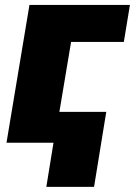

<svg xmlns="http://www.w3.org/2000/svg" viewBox="-20 -565 534 760"><path d="M494.3 -545.5 470.2 -399.1H261.4L194.6 0H5.7L96.6 -545.5ZM400.6 -122.2 352.3 174.7H163.4L211.6 -122.2Z"/></svg>

Font: Inter UI Black
Style: Italic
Weight: 900
Italic angle: -9.39999°
Designer: Rasmus Andersson
Foundry: rsms
Version: 3.2;8d6f07862